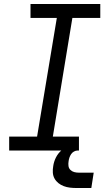

<svg xmlns="http://www.w3.org/2000/svg" viewBox="-20 -755 540 963"><path d="M26 0V-70H166L265 -665H133V-735H483V-665H343L245 -70H376V0ZM363 188Q346 188 330 186Q314 184 299.5 178.5Q285 173 273 163.5Q261 154 253.5 140.5Q246 127 245 110.5Q244 94 247 78Q250 56 260.5 35Q271 14 289 -1.5Q307 -17 329.5 -23.5Q352 -30 374 -30L369 0Q360 0 351 5Q342 10 336.5 18.5Q331 27 328 36Q325 45 324 54Q322 66 323.5 77.5Q325 89 333 97Q341 105 352 108Q363 111 375 111H450L438 188Z"/></svg>

Font: Iosevka Slab
Style: Italic
Weight: 400
Italic angle: -9°
Monospace: yes
Designer: Belleve Invis
Foundry: Belleve Invis
Version: Version 11.1.0; ttfautohint (v1.8.3)